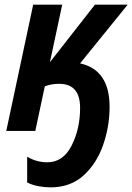

<svg xmlns="http://www.w3.org/2000/svg" viewBox="-20 -564 570 827"><path d="M452 -104Q452 -263 325 -291L530 -544H389L195 -296L248 -544H123L7 0H132L173 -192Q200 -203 235 -203Q325 -203 325 -99Q325 -9 288.5 63Q252 135 184 135Q137 135 97 111V222Q119 233 145.5 238Q172 243 198 243Q283 243 339.5 192Q396 141 424 61Q452 -19 452 -104Z"/></svg>

Font: Noto Sans UI SemiCondensed
Style: Bold Italic
Weight: 700
Width: 4
Designer: Monotype Design Team
Foundry: Monotype Imaging Inc.
Version: 1.001